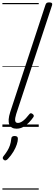

<svg xmlns="http://www.w3.org/2000/svg" viewBox="-20 -1058 456 1601"><path d="M117 15Q73 15 58 -19.5Q43 -54 65 -123L359 -1017Q363 -1029 369.5 -1033.5Q376 -1038 390 -1038Q406 -1038 412 -1032Q418 -1026 414 -1014L115 -107Q104 -71 106.5 -52Q109 -33 129 -33Q146 -33 163 -44Q180 -55 195.5 -71.5Q211 -88 223 -104Q229 -112 235 -113.5Q241 -115 250 -109Q260 -102 261.5 -95Q263 -88 258 -81Q243 -59 221.5 -36.5Q200 -14 174 0.5Q148 15 117 15ZM12 275Q4 269 3 261.5Q2 254 8 246Q28 221 41.5 199Q55 177 63 153Q71 129 74 99Q75 86 82.5 81Q90 76 102 76Q117 76 123.5 82.5Q130 89 129 101Q129 119 120 146.5Q111 174 92.5 205.5Q74 237 45 268Q37 276 28.5 279Q20 282 12 275ZM0 513H303V523H0ZM0 -20H303V0H0ZM0 -505H303V-500H0ZM0 -1033H303V-1023H0Z"/></svg>

Font: Playwrite IN Guides
Style: Regular
Weight: 400
Designer: Veronika Burian, José Scaglione
Foundry: TypeTogether
Version: Version 1.003